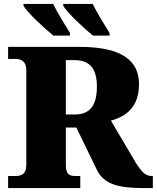

<svg xmlns="http://www.w3.org/2000/svg" viewBox="-20 -951 793 971"><path d="M334 -771V-784C306 -831 270 -886 249 -931H99V-921C120 -886 205 -807 250 -771ZM534 -771V-784C506 -831 470 -886 449 -931H300V-921C321 -886 405 -807 450 -771ZM386 0V-61H362C333 -61 313 -67 313 -116V-306H366L471 -90C508 -15 590 0 706 0H753V-61H746C713 -61 691 -86 655 -148L541 -341C618 -362 683 -410 683 -525C683 -638 606 -714 382 -714H21V-653H59C79 -653 113 -646 113 -597V-116C113 -67 84 -61 59 -61H21V0ZM313 -372V-647H356C430 -647 470 -609 470 -513C470 -419 436 -372 358 -372Z"/></svg>

Font: UArctic Serif Black
Style: Regular
Weight: 900
Designer: Customization by Puisto advertising & original work Monotype Design Team
Foundry: Monotype Imaging Inc.
Version: Version 2.004